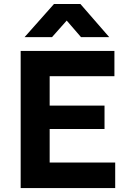

<svg xmlns="http://www.w3.org/2000/svg" viewBox="-20 -960 668 980"><path d="M85.5 0V-700H564V-571H233.5V-421H513.5V-301.5H233.5V-130.5H568V0ZM105.5 -770.5 255.5 -939.5H390.5L537.5 -770.5H393.5L320.5 -855L245.5 -770.5Z"/></svg>

Font: Geologica Cursive SemiBold
Style: Regular
Weight: 600
Designer: Sindre Bremnes, Frode Helland
Foundry: Monokrom Skriftforlag AS
Version: Version 1.010;gftools[0.9.28]